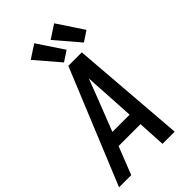

<svg xmlns="http://www.w3.org/2000/svg" viewBox="-294 -1068 1159 1159"><g transform="rotate(-45 285.0 -488.5)"><path d="M-6 0H98L168 -178H355L365 0H469L411 -735H296ZM202 -265 290 -490Q300 -516 310 -542.5Q320 -569 330 -595Q331 -569 332.5 -542.5Q334 -516 336 -490L349 -265ZM462 -768 527 -811 417 -977 331 -921ZM292 -768 357 -811 247 -977 161 -921Z"/></g></svg>

Font: Iosevka Sparkle Medium
Style: Italic
Weight: 500
Italic angle: -9°
Designer: Belleve Invis
Foundry: Belleve Invis
Version: Version 4.5.0; ttfautohint (v1.8.3)